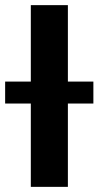

<svg xmlns="http://www.w3.org/2000/svg" viewBox="-63 -727 383 747"><path d="M201.1 0H56.9V-707H201.1ZM-43 -409.6H300.3V-324.2H-43Z"/></svg>

Font: Pretendard Std Variable
Style: Regular
Weight: 400
Designer: Base glyphs from Inter by Rasmus Andersson; Hangeul glyphs from Noto Sans CJK(Source Han Sans) by Jang Soo-young and Kan
Foundry: Kil Hyung-jin
Version: Version 1.309;Glyphs 3.2 (3225)